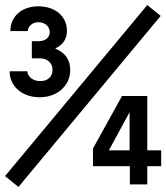

<svg xmlns="http://www.w3.org/2000/svg" viewBox="-28 -730 658 760"><path d="M82 -607C83 -627 101 -642 124 -642C150 -642 169 -625 169 -603C169 -582 152 -567 126 -567H98V-499H131C160 -499 180 -480 180 -453C180 -427 161 -409 132 -409C103 -409 82 -425 80 -448H10C10 -388 60 -345 129 -345C199 -345 250 -391 250 -453C250 -494 229 -522 192 -537V-539C221 -553 237 -575 237 -608C237 -665 191 -705 124 -705C58 -705 13 -665 13 -607ZM-8 -33 45 10 608 -667 555 -710ZM340 -72H486V0H555V-72H610V-135H555V-350H455L340 -142ZM485 -286V-135H403Z"/></svg>

Font: CommitMono
Style: 600Regular
Weight: 600
Monospace: yes
Designer: Eigil Nikolajsen
Foundry: Eigil Nikolajsen
Version: Version 1.143